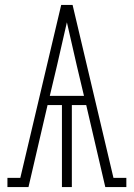

<svg xmlns="http://www.w3.org/2000/svg" viewBox="-20 -755 540 775"><path d="M10 0V-37H62L227 -735H273L438 -37H490V0H405L328 -331H270V0H230V-331H172L95 0ZM181 -368H319L290 -490Q280 -534 270 -577.5Q260 -621 250 -665Q240 -621 230 -577.5Q220 -534 210 -490Z"/></svg>

Font: Iosevka Slab Extralight
Style: Regular
Weight: 200
Monospace: yes
Designer: Belleve Invis
Foundry: Belleve Invis
Version: Version 11.1.1; ttfautohint (v1.8.3)